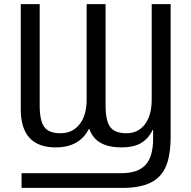

<svg xmlns="http://www.w3.org/2000/svg" viewBox="-20 -708 931 935"><path d="M494.1 -688V-194.3Q494.1 -119.6 516.8 -89.4Q539.6 -59.1 595.7 -59.1Q652.3 -59.1 685.5 -102.5Q718.8 -146 718.8 -223.1V-688H811V-45.9Q811 49.8 787.6 103.3Q764.2 156.7 712.6 181.9Q661.1 207 575.7 207H85V135.3H572.3Q650.9 135.3 688.2 95.5Q725.6 55.7 725.6 -32.2V-75.7H723.6Q703.1 -32.7 667 -11.5Q630.9 9.8 571.3 9.8Q511.2 9.8 471.9 -11.2Q432.6 -32.2 414.6 -80.6H413.1Q367.2 9.8 251.5 9.8Q81.1 9.8 81.1 -176.3V-688H173.3V-194.3Q173.3 -120.6 195.6 -89.8Q217.8 -59.1 274.4 -59.1Q332.5 -59.1 367.2 -102.5Q401.9 -146 401.9 -223.1V-688Z"/></svg>

Font: Liberation Sans
Style: Regular
Weight: 400
Designer: Steve Matteson
Foundry: Ascender Corporation
Version: Version 2.00.1